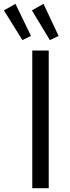

<svg xmlns="http://www.w3.org/2000/svg" viewBox="-78 -984 366 1004"><path d="M90.8 0V-719.7H176.8V0ZM39.1 -774.4 -57.6 -929.7 2.9 -963.9 84 -795.9ZM182.6 -774.4 88.9 -929.7 149.4 -963.9 228.5 -795.9Z"/></svg>

Font: Reddit Sans Condensed
Style: Regular
Weight: 400
Designer: Stephen Hutchings
Foundry: Reddit
Version: Version 1.014